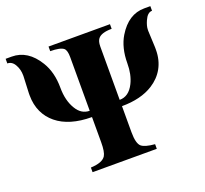

<svg xmlns="http://www.w3.org/2000/svg" viewBox="-120 -834 1040 975"><g transform="rotate(-20 400.0 -346.0)"><path d="M785 -692H752C695 -692 648 -662 611 -601C588 -563 576 -515 576 -459C576 -419 569 -384 554 -354C535 -316 509 -298 476 -298V-586C476 -606 480 -619 487 -628C499 -643 523 -651 561 -651V-676H229V-651C264 -651 289 -646 301 -636C310 -628 314 -612 314 -588V-298C285 -298 261 -312 243 -342C224 -373 214 -412 214 -459C214 -514 202 -562 178 -601C141 -662 93 -692 36 -692H3V-667C20 -667 34 -658 44 -639C53 -623 58 -604 58 -583V-577L54 -487V-476C54 -408 80 -356 124 -320C169 -283 233 -264 314 -264V-128C314 -93 310 -69 302 -56C290 -37 264 -27 221 -25V0H568V-25C531 -28 508 -35 496 -45C483 -56 476 -82 476 -123V-264C544 -264 601 -278 645 -306C702 -342 736 -399 736 -474V-487L732 -577V-582C732 -598 737 -614 744 -630C755 -655 768 -667 785 -667Z"/></g></svg>

Font: XITS Math
Style: Bold
Weight: 700
Designer: MicroPress Inc., with final additions and corrections provided by Coen Hoffman, Elsevier (retired)
Version: Version 1.302